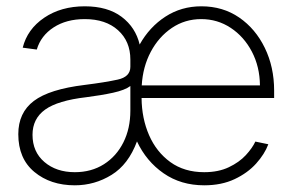

<svg xmlns="http://www.w3.org/2000/svg" viewBox="-20 -563 899 594"><path d="M611.8 10.3Q539.6 10.3 486.1 -26.9Q432.6 -64 403.8 -125.5Q377.4 -54.2 325.2 -22Q272.9 10.3 211.4 10.3Q136.2 10.3 86.4 -31Q36.6 -72.3 36.6 -147.9Q36.6 -214.4 84.7 -250.7Q132.8 -287.1 242.2 -300.3Q304.7 -308.1 344 -316.7Q383.3 -325.2 383.3 -356.4V-378.9Q383.3 -435.1 345.2 -469.5Q307.1 -503.9 242.2 -503.9Q185.5 -503.9 146 -478.3Q106.4 -452.6 93.8 -409.7L50.3 -415.5Q64.5 -472.7 116.7 -508.1Q168.9 -543.5 242.2 -543.5Q313 -543.5 356.2 -511Q399.4 -478.5 412.1 -425.3Q442.4 -479.5 491.7 -511.5Q541 -543.5 603 -543.5Q669.4 -543.5 720 -508.8Q770.5 -474.1 799.3 -414.8Q828.1 -355.5 828.1 -282.7V-259.8H418Q418.5 -196.8 441.2 -144.8Q463.9 -92.8 507.1 -61.5Q550.3 -30.3 611.8 -30.3Q655.8 -30.3 688 -45.7Q720.2 -61 740.5 -83Q760.7 -105 770 -125L810.1 -116.7Q798.8 -86.4 772.5 -57.1Q746.1 -27.8 705.8 -8.8Q665.5 10.3 611.8 10.3ZM418.5 -298.8H784.2Q783.7 -356.4 759.3 -403.1Q734.9 -449.7 693.8 -476.8Q652.8 -503.9 602.5 -503.9Q552.2 -503.9 511.7 -476.6Q471.2 -449.2 446.5 -402.8Q421.9 -356.4 418.5 -298.8ZM211.4 -30.3Q262.7 -30.3 301.5 -54.9Q340.3 -79.6 361.8 -122.6Q383.3 -165.5 383.3 -220.7V-296.9Q366.7 -284.2 329.8 -276.1Q293 -268.1 246.6 -262.2Q158.7 -252 119.6 -223.9Q80.6 -195.8 80.6 -146Q80.6 -93.3 117.4 -61.8Q154.3 -30.3 211.4 -30.3Z"/></svg>

Font: Inter Display Extra Light
Style: Regular
Weight: 200
Designer: Rasmus Andersson
Foundry: rsms
Version: Version 4.000;git-4fc901f